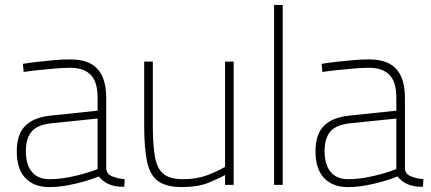

<svg xmlns="http://www.w3.org/2000/svg" viewBox="-20 -750 1747 779"><path d="M179 9Q118 9 83 -27.5Q48 -64 48 -137Q48 -180 62 -210Q76 -240 106.5 -258Q137 -276 186 -281L376 -301V-353Q376 -418 348 -446.5Q320 -475 265 -475Q239 -475 204 -472Q169 -469 135 -465.5Q101 -462 76 -458L73 -491Q97 -495 131 -499Q165 -503 200.5 -506Q236 -509 265 -509Q316 -509 348 -491.5Q380 -474 395.5 -439.5Q411 -405 411 -353V-65Q413 -43 436.5 -34Q460 -25 486 -23L484 8Q473 8 461.5 7Q450 6 440 3.5Q430 1 421 -3Q409 -8 399 -16Q389 -24 381 -34Q359 -25 325.5 -15Q292 -5 254 2Q216 9 179 9ZM180 -23Q215 -23 251.5 -29.5Q288 -36 321 -45.5Q354 -55 376 -64V-269L190 -250Q132 -244 108.5 -216.5Q85 -189 85 -137Q85 -82 109.5 -52.5Q134 -23 180 -23Z M718 9Q656 9 622.5 -14.5Q589 -38 577 -92.5Q565 -147 565 -240V-500H600V-242Q600 -160 609 -112Q618 -64 644.5 -43.5Q671 -23 723 -23Q779 -23 823 -40Q867 -57 893 -73V-500H928V0H893V-40Q867 -25 824.5 -8Q782 9 718 9Z M1092 0V-730H1127V0Z M1391 9Q1330 9 1295 -27.5Q1260 -64 1260 -137Q1260 -180 1274 -210Q1288 -240 1318.5 -258Q1349 -276 1398 -281L1588 -301V-353Q1588 -418 1560 -446.5Q1532 -475 1477 -475Q1451 -475 1416 -472Q1381 -469 1347 -465.5Q1313 -462 1288 -458L1285 -491Q1309 -495 1343 -499Q1377 -503 1412.5 -506Q1448 -509 1477 -509Q1528 -509 1560 -491.5Q1592 -474 1607.5 -439.5Q1623 -405 1623 -353V-65Q1625 -43 1648.5 -34Q1672 -25 1698 -23L1696 8Q1685 8 1673.5 7Q1662 6 1652 3.5Q1642 1 1633 -3Q1621 -8 1611 -16Q1601 -24 1593 -34Q1571 -25 1537.5 -15Q1504 -5 1466 2Q1428 9 1391 9ZM1392 -23Q1427 -23 1463.5 -29.5Q1500 -36 1533 -45.5Q1566 -55 1588 -64V-269L1402 -250Q1344 -244 1320.5 -216.5Q1297 -189 1297 -137Q1297 -82 1321.5 -52.5Q1346 -23 1392 -23Z"/></svg>

Font: Cairo Play ExtraLight
Style: Regular
Weight: 250
Version: Version 3.119